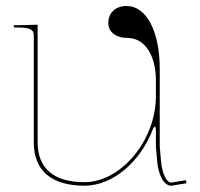

<svg xmlns="http://www.w3.org/2000/svg" viewBox="-20 -602 650 625"><path d="M25 -520V-512.5H37.5C76 -512.5 90 -506 90 -487.5V-137.5C90 -46.5 148 2.5 255 2.5C348.5 2.5 436.5 -76.5 476 -177.5C479.5 -186.5 482 -190 484 -190C486.5 -190 487.5 -183 487.5 -174.5V-124L492 -73.5C495.5 -36.5 511.5 2.5 537.5 2.5H538.5L587 -5.5L585 -15.5L537 -7.5C522 -8 508 -37.5 504.5 -74.5L500 -124.5V-378C500 -500.5 456.5 -582.5 392 -582.5C356 -582.5 332.5 -560 332.5 -527C332.5 -498 357.5 -478.5 395 -478.5C450.5 -478.5 487.5 -423 487.5 -340V-289C487.5 -144 373 -9 255 -9C154 -9 102.5 -54.5 102.5 -139V-521.5L37.5 -520Z"/></svg>

Font: ZnikomitNo24
Style: Regular
Weight: 500
Designer: gluk
Foundry: gluk
Version: Version 0.55